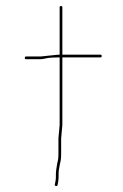

<svg xmlns="http://www.w3.org/2000/svg" viewBox="-20 -608 408 639"><path d="M115.5 -420H66.5C63.8 -420 62.5 -418.5 62.5 -415.5C62.5 -412.5 63.8 -411 66.5 -411H115.5C119.5 -411 125.8 -412 134.2 -414C142.8 -416 157.5 -417 178.5 -417V-192L174.5 -148V-96C174.5 -86.7 174 -79.8 173 -75.5C172 -71.2 171 -66.5 170 -61.5C169 -56.5 168 -50 167 -42C166 -34 165.7 -27.3 166 -22C166.3 -16.7 165.8 -10.7 164.5 -4L162.5 6C161.8 8.7 163 10.3 166 11C169 11.7 170.8 10.7 171.5 8L173.5 -2C174.8 -9.3 175.3 -17.3 175 -26C174.7 -34.7 176 -46 179 -60L182 -74C183 -78.7 183.5 -86 183.5 -96V-147L187.5 -192V-417H314.5C317.2 -417 318.5 -418.5 318.5 -421.5C318.5 -424.5 317.2 -426 314.5 -426H187.5V-584C187.5 -586.7 186 -588 183 -588C180 -588 178.5 -586.7 178.5 -584V-426C173.8 -426 168.8 -425.7 163.5 -425Z"/></svg>

Font: Proton
Style: LitExt
Weight: 500
Version: Version 1.017